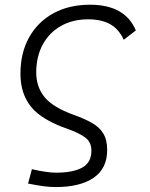

<svg xmlns="http://www.w3.org/2000/svg" viewBox="-20 -547 626 802"><path d="M212.4 234.4Q189.5 234.4 162.8 231Q136.2 227.5 97.2 219.7L113.3 159.7Q176.3 174.3 214.4 174.3Q284.2 174.3 323 153.3Q361.8 132.3 361.8 82Q361.8 46.4 335.9 27.3Q310.1 8.3 263.2 -8.3Q154.3 -45.9 109.9 -100.8Q65.4 -155.8 65.4 -238.8Q65.4 -326.2 101.6 -390.9Q137.7 -455.6 203.1 -491.5Q268.6 -527.3 356 -527.3Q502.4 -527.3 547.4 -419.9L497.1 -380.9Q475.6 -426.8 439 -446.5Q402.3 -466.3 348.6 -466.3Q283.7 -466.3 234.9 -438.7Q186 -411.1 158.9 -361.6Q131.8 -312 131.3 -245.1Q131.3 -183.6 166.5 -140.9Q201.7 -98.1 289.1 -66.9Q332.5 -51.3 363.5 -33.9Q394.5 -16.6 411.1 10Q427.7 36.6 427.7 79.6Q427.7 156.7 371.1 195.6Q314.5 234.4 212.4 234.4Z"/></svg>

Font: Cascadia Code Light
Style: Italic
Weight: 300
Italic angle: -10°
Monospace: yes
Designer: Aaron Bell
Foundry: Saja Typeworks
Version: Version 2404.023; ttfautohint (v1.8.4)